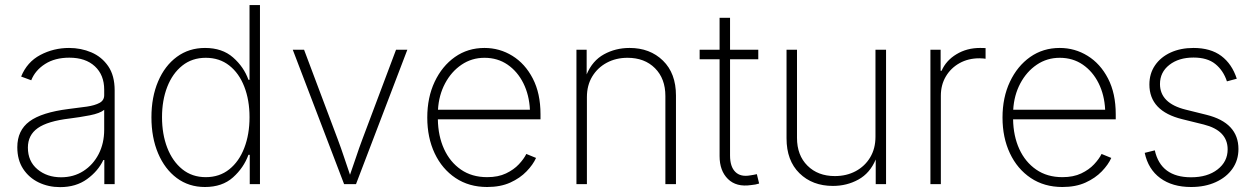

<svg xmlns="http://www.w3.org/2000/svg" viewBox="-20 -748 5111 780"><path d="M224.1 12.2Q176.8 12.2 137.2 -6.8Q97.7 -25.9 74 -62Q50.3 -98.1 50.3 -149.9Q50.3 -218.3 99.9 -254.9Q149.4 -291.5 258.3 -305.2Q300.3 -310.1 333 -314.9Q365.7 -319.8 384.5 -330.1Q403.3 -340.3 403.3 -361.3V-383.8Q403.3 -443.4 365.5 -478.5Q327.6 -513.7 261.7 -513.7Q203.1 -513.7 163.1 -488Q123 -462.4 106.9 -421.9L65.9 -437Q89.8 -496.1 143.8 -524.7Q197.8 -553.2 260.7 -553.2Q309.1 -553.2 351.3 -535.2Q393.6 -517.1 419.7 -479Q445.8 -440.9 445.8 -380.9V0H403.8V-98.1H399.9Q378.4 -52.7 333.5 -20.3Q288.6 12.2 224.1 12.2ZM228 -27.8Q279.3 -27.8 318.8 -53.2Q358.4 -78.6 380.9 -122.3Q403.3 -166 403.3 -221.2V-301.8Q386.2 -287.6 344.7 -279.5Q303.2 -271.5 263.2 -266.6Q173.3 -255.9 133.3 -227.5Q93.3 -199.2 93.3 -148.4Q93.3 -92.8 132.1 -60.3Q170.9 -27.8 228 -27.8Z M812.5 11.7Q747.1 11.7 698.2 -24.7Q649.4 -61 622.3 -125Q595.2 -189 595.2 -271.5Q595.2 -353.5 622.3 -417.2Q649.4 -481 698.5 -517.1Q747.6 -553.2 813 -553.2Q882.8 -553.2 926.8 -514.6Q970.7 -476.1 989.3 -423.8H993.7V-727.5H1036.1V0H994.6V-119.1H989.3Q970.2 -66.4 926.5 -27.3Q882.8 11.7 812.5 11.7ZM815.9 -28.3Q871.6 -28.3 911.4 -60.1Q951.2 -91.8 972.4 -147Q993.7 -202.1 993.7 -272Q993.7 -341.3 972.4 -396Q951.2 -450.7 911.4 -481.9Q871.6 -513.2 815.9 -513.2Q760.3 -513.2 720.5 -481.4Q680.7 -449.7 659.4 -395Q638.2 -340.3 638.2 -272Q638.2 -203.1 659.4 -147.9Q680.7 -92.8 720.5 -60.5Q760.3 -28.3 815.9 -28.3Z M1377.9 0 1169.4 -545.9H1215.3L1352.1 -182.1Q1365.7 -146 1377.7 -109.6Q1389.6 -73.2 1401.9 -38.1Q1414.6 -73.2 1426.5 -109.6Q1438.5 -146 1452.1 -182.1L1588.9 -545.9H1634.8L1426.3 0Z M1959 11.7Q1885.3 11.7 1830.6 -24.9Q1775.9 -61.5 1745.8 -125.2Q1715.8 -189 1715.8 -270.5Q1715.8 -352.1 1745.8 -415.8Q1775.9 -479.5 1828.1 -516.4Q1880.4 -553.2 1948.2 -553.2Q2009.8 -553.2 2061.5 -521.2Q2113.3 -489.3 2144.5 -429Q2175.8 -368.7 2175.8 -283.7V-263.2H1758.8Q1759.8 -195.8 1783.9 -142.8Q1808.1 -89.8 1852.5 -59.1Q1897 -28.3 1959 -28.3Q2003.9 -28.3 2035.6 -43.5Q2067.4 -58.6 2087.9 -80.6Q2108.4 -102.5 2118.2 -122.6L2157.7 -106.4Q2145.5 -79.1 2119.1 -51.8Q2092.8 -24.4 2053 -6.3Q2013.2 11.7 1959 11.7ZM1759.3 -302.2H2132.8Q2129.9 -362.3 2106.2 -409.9Q2082.5 -457.5 2042 -485.4Q2001.5 -513.2 1948.2 -513.2Q1896.5 -513.2 1855 -485.1Q1813.5 -457 1788.1 -409.2Q1762.7 -361.3 1759.3 -302.2Z M2364.3 -353.5V0H2321.8V-545.9H2363.3V-445.8Q2386.7 -501.5 2433.6 -527.3Q2480.5 -553.2 2537.6 -553.2Q2620.6 -553.2 2673.3 -501.7Q2726.1 -450.2 2726.1 -359.9V0H2683.1V-357.9Q2683.1 -428.7 2640.9 -470.9Q2598.6 -513.2 2529.3 -513.2Q2482.4 -513.2 2445.1 -493.2Q2407.7 -473.1 2386 -437.3Q2364.3 -401.4 2364.3 -353.5Z M3060.5 -545.9V-507.3H2945.8V-116.2Q2945.8 -70.8 2967.3 -49.6Q2988.8 -28.3 3028.3 -35.6Q3040 -37.1 3054.7 -40.5L3064 -2.4Q3049.8 2.4 3031.2 3.9Q2971.2 12.7 2937.3 -20.8Q2903.3 -54.2 2903.3 -113.8V-507.3H2822.3V-545.9H2903.3V-675.8H2945.8V-545.9Z M3363.8 7.3Q3280.3 7.3 3227.8 -44.2Q3175.3 -95.7 3175.3 -186V-545.9H3217.8V-188Q3217.8 -117.2 3260.3 -75Q3302.7 -32.7 3371.6 -32.7Q3418.9 -32.7 3456.3 -52.7Q3493.7 -72.8 3515.1 -108.6Q3536.6 -144.5 3536.6 -192.4V-545.9H3579.6V0H3537.6V-100.1Q3514.2 -44.4 3467.3 -18.6Q3420.4 7.3 3363.8 7.3Z M3759.8 0V-545.9H3801.3V-460.4H3805.2Q3823.2 -502 3865.5 -527.6Q3907.7 -553.2 3961.4 -553.2Q3967.3 -553.2 3972.9 -553Q3978.5 -552.7 3983.9 -552.7V-509.3Q3980.5 -509.8 3973.9 -510.5Q3967.3 -511.2 3959 -511.2Q3913.6 -511.2 3878.2 -491.5Q3842.8 -471.7 3822.5 -437.5Q3802.2 -403.3 3802.2 -358.9V0Z M4295.9 11.7Q4222.2 11.7 4167.5 -24.9Q4112.8 -61.5 4082.8 -125.2Q4052.7 -189 4052.7 -270.5Q4052.7 -352.1 4082.8 -415.8Q4112.8 -479.5 4165 -516.4Q4217.3 -553.2 4285.2 -553.2Q4346.7 -553.2 4398.4 -521.2Q4450.2 -489.3 4481.4 -429Q4512.7 -368.7 4512.7 -283.7V-263.2H4095.7Q4096.7 -195.8 4120.8 -142.8Q4145 -89.8 4189.5 -59.1Q4233.9 -28.3 4295.9 -28.3Q4340.8 -28.3 4372.6 -43.5Q4404.3 -58.6 4424.8 -80.6Q4445.3 -102.5 4455.1 -122.6L4494.6 -106.4Q4482.4 -79.1 4456.1 -51.8Q4429.7 -24.4 4389.9 -6.3Q4350.1 11.7 4295.9 11.7ZM4096.2 -302.2H4469.7Q4466.8 -362.3 4443.1 -409.9Q4419.4 -457.5 4378.9 -485.4Q4338.4 -513.2 4285.2 -513.2Q4233.4 -513.2 4191.9 -485.1Q4150.4 -457 4125 -409.2Q4099.6 -361.3 4096.2 -302.2Z M4818.8 11.7Q4742.7 11.7 4693.6 -24.4Q4644.5 -60.5 4630.4 -127L4671.4 -137.2Q4695.8 -27.8 4818.8 -27.8Q4885.3 -27.8 4926.3 -59.6Q4967.3 -91.3 4967.3 -141.1Q4967.3 -217.8 4870.1 -242.2L4783.2 -263.7Q4649.4 -296.4 4649.4 -404.8Q4649.4 -449.2 4672.4 -482.7Q4695.3 -516.1 4735.8 -534.7Q4776.4 -553.2 4828.6 -553.2Q4897.9 -553.2 4941.4 -520.8Q4984.9 -488.3 5004.4 -428.2L4964.4 -417.5Q4949.7 -461.9 4917.2 -488Q4884.8 -514.2 4828.6 -514.2Q4768.6 -514.2 4730.5 -484.4Q4692.4 -454.6 4692.4 -406.7Q4692.4 -328.6 4796.4 -302.7L4880.9 -281.7Q5011.2 -249.5 5011.2 -142.6Q5011.2 -97.2 4986.8 -62.5Q4962.4 -27.8 4918.9 -8.1Q4875.5 11.7 4818.8 11.7Z"/></svg>

Font: Inter Extra Light
Style: Regular
Weight: 200
Designer: Rasmus Andersson
Foundry: rsms
Version: Version 4.000;git-3c8e0fc